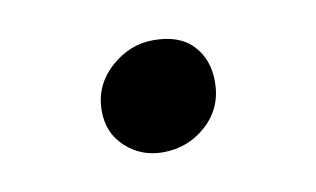

<svg xmlns="http://www.w3.org/2000/svg" viewBox="-33 -188 412 250"><g transform="rotate(-10 173.0 -63.0)"><path d="M166.5 10.3Q138.2 10.3 117.7 -8.3Q97.2 -26.9 97.2 -56.6Q97.2 -89.8 122.3 -112.8Q147.5 -135.7 179.2 -135.7Q213.9 -135.7 231.4 -116.9Q249 -98.1 249 -68.8Q249 -34.2 224.6 -12Q200.2 10.3 166.5 10.3Z"/></g></svg>

Font: HaufeMerriweather
Style: Regular
Weight: 400
Designer: Eben Sorkin ( eben@eyebytes.com )
Foundry: Eben Sorkin
Version: Version 1.56